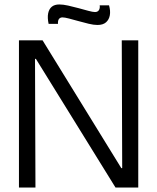

<svg xmlns="http://www.w3.org/2000/svg" viewBox="-20 -841 706 861"><path d="M65 0V-660H171L524 -87H528L526 -660H600V0H498L141 -577H137L139 0ZM417 -729Q400 -729 377.5 -734.5Q355 -740 331.5 -746.5Q308 -753 289 -758Q270 -763 260 -763Q250 -763 244.5 -756Q239 -749 240 -734H198Q192 -762 196 -781.5Q200 -801 212.5 -811Q225 -821 246 -821Q263 -821 285.5 -816Q308 -811 332 -804.5Q356 -798 376 -792.5Q396 -787 406 -787Q418 -787 423.5 -795.5Q429 -804 427 -817H469Q476 -792 472.5 -772.5Q469 -753 455.5 -741Q442 -729 417 -729Z"/></svg>

Font: Bricolage Grotesque 72pt Light
Style: Regular
Weight: 300
Designer: Mathieu Triay
Foundry: Atelier Triay
Version: Version 1.001;gftools[0.9.33.dev8+g029e19f]